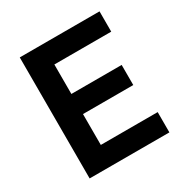

<svg xmlns="http://www.w3.org/2000/svg" viewBox="-162 -829 923 959"><g transform="rotate(-30 300.0 -349.0)"><path d="M542 0H82V-698H542V-581H214V-411H504V-295H214V-117H542Z"/></g></svg>

Font: IBM Plex Sans SemiBold
Style: Regular
Weight: 600
Designer: Mike Abbink, Paul van der Laan, Pieter van Rosmalen
Foundry: Bold Monday
Version: Version 3.201